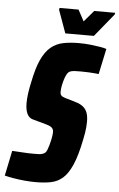

<svg xmlns="http://www.w3.org/2000/svg" viewBox="-81 -902 591 950"><g transform="rotate(5 215.0 -426.5)"><path d="M133 8Q108 8 79.5 5.5Q51 3 24.5 -1.5Q-2 -6 -22 -11L4 -136Q26 -135 45.5 -133.5Q65 -132 82 -131.5Q99 -131 111 -131Q127 -131 137.5 -131.5Q148 -132 156 -135Q164 -138 169 -143Q173 -147 177 -156.5Q181 -166 184.5 -178.5Q188 -191 191 -204Q194 -217 195.5 -228Q197 -239 197 -245Q197 -256 193 -262.5Q189 -269 180.5 -273.5Q172 -278 157 -282L92 -300Q73 -305 63.5 -325Q54 -345 54 -378Q54 -400 57.5 -426Q61 -452 68 -483Q82 -554 101.5 -596Q121 -638 147.5 -660Q174 -682 208.5 -689Q243 -696 286 -696Q317 -696 344 -693Q371 -690 392 -686.5Q413 -683 424 -679L397 -552Q390 -553 377 -554Q364 -555 347.5 -556Q331 -557 312 -557Q294 -557 281.5 -556.5Q269 -556 261 -554Q253 -552 247 -547Q243 -544 237.5 -533.5Q232 -523 227.5 -508Q223 -493 220 -477.5Q217 -462 217 -448Q217 -436 222.5 -430Q228 -424 241 -420L295 -404Q319 -397 333 -385.5Q347 -374 353.5 -356.5Q360 -339 360 -312Q360 -301 359 -287Q358 -273 355.5 -257.5Q353 -242 349 -223Q333 -142 312.5 -95.5Q292 -49 266.5 -27Q241 -5 208 1.5Q175 8 133 8ZM215 -738 174 -852 176 -861H270L300 -805L348 -861H452L450 -852L357 -738Z"/></g></svg>

Font: Saira Condensed Black
Style: Italic
Weight: 900
Width: 3
Italic angle: -12°
Designer: Hector Gatti with collaboration of the Omnibus-Type team
Foundry: Omnibus-Type
Version: Version 1.101